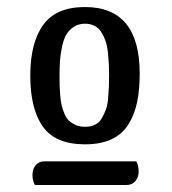

<svg xmlns="http://www.w3.org/2000/svg" viewBox="-20 -694 495 551"><path d="M224.1 -673.8Q380.9 -673.8 380.9 -482.9Q380.9 -435.5 373.3 -399.9Q365.7 -364.3 348.1 -336.4Q330.6 -308.6 299.6 -294.2Q268.6 -279.8 224.1 -279.8Q139.2 -279.8 103 -330.6Q66.9 -381.3 66.9 -477.1Q66.9 -570.8 103.8 -622.3Q140.6 -673.8 224.1 -673.8ZM224.1 -330.1Q240.7 -330.1 252.9 -336.2Q265.1 -342.3 272.2 -354.7Q279.3 -367.2 283.9 -379.6Q288.6 -392.1 290.3 -412.1Q292 -432.1 292.5 -444.8Q293 -457.5 293 -479Q293 -498 292.2 -512Q291.5 -525.9 289.6 -544.4Q287.6 -563 283 -576.2Q278.3 -589.4 271 -601.3Q263.7 -613.3 251.7 -619.6Q239.7 -626 224.1 -626Q205.1 -626 190.9 -616.5Q176.8 -606.9 169.2 -592.8Q161.6 -578.6 157.5 -557.4Q153.3 -536.1 152.1 -518.8Q150.9 -501.5 150.9 -479Q150.9 -460.4 151.1 -449Q151.4 -437.5 152.8 -420.2Q154.3 -402.8 157 -391.6Q159.7 -380.4 165 -367.4Q170.4 -354.5 178.2 -347.4Q186 -340.3 197.5 -335.2Q209 -330.1 224.1 -330.1ZM80.1 -163.1Q73.2 -175.3 73.2 -191.9Q73.2 -209 82.5 -220Q91.8 -231 107.9 -231H371.1Q377.9 -218.8 377.9 -202.1Q377.9 -185.1 368.4 -174.1Q358.9 -163.1 342.8 -163.1Z"/></svg>

Font: Sansita Light
Style: Regular
Weight: 300
Designer: Pablo Cosgaya
Foundry: Omnibus-Type
Version: Version 1.006;hotconv 1.0.109;makeotfexe 2.5.65596